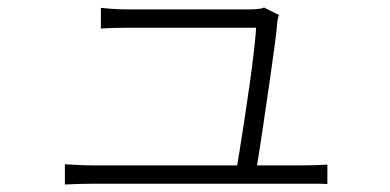

<svg xmlns="http://www.w3.org/2000/svg" viewBox="-20 -515 1040 512"><path d="M724 -475Q722 -470 720.5 -463Q719 -456 719 -451Q717 -427 711.5 -386.5Q706 -346 699 -297.5Q692 -249 685 -201.5Q678 -154 672 -115Q666 -76 662 -56H609Q612 -70 618 -107.5Q624 -145 631.5 -193.5Q639 -242 646 -292Q653 -342 657.5 -382Q662 -422 663 -441Q641 -441 603 -441Q565 -441 519.5 -441Q474 -441 430.5 -441Q387 -441 356.5 -441Q326 -441 318 -441Q297 -441 281.5 -440.5Q266 -440 249 -439V-494Q260 -493 271 -492Q282 -491 293.5 -490.5Q305 -490 317 -490Q326 -490 357 -490Q388 -490 429.5 -490Q471 -490 515 -490Q559 -490 594.5 -490Q630 -490 648 -490Q655 -490 662 -490.5Q669 -491 675 -492Q681 -493 684 -495ZM153 -77Q171 -76 189 -75Q207 -74 227 -74Q240 -74 281.5 -74Q323 -74 381.5 -74Q440 -74 504 -74Q568 -74 627 -74Q686 -74 728.5 -74Q771 -74 785 -74Q800 -74 819.5 -74.5Q839 -75 853 -76V-24Q844 -25 832.5 -25Q821 -25 809.5 -25Q798 -25 788 -25Q773 -25 730 -25Q687 -25 627.5 -25Q568 -25 503.5 -25Q439 -25 380.5 -25Q322 -25 280.5 -25Q239 -25 227 -25Q207 -25 189.5 -24.5Q172 -24 153 -23Z"/></svg>

Font: Noto Sans SC Thin Light
Style: Regular
Weight: 300
Version: Version 2.004-H2;hotconv 1.0.118;makeotfexe 2.5.65603